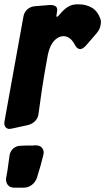

<svg xmlns="http://www.w3.org/2000/svg" viewBox="-51 -601 515 892"><path d="M349 -390Q334 -373 321 -373Q307 -373 296 -394Q277 -431 246 -433Q229 -433 216 -424.5Q203 -416 194 -403.5Q185 -391 179.5 -375.5Q174 -360 171 -345Q154 -254 143.5 -183.5Q133 -113 128 -73Q126 -53 112.5 -39Q99 -25 79 -20L6 -4Q-4 -2 -7 -2Q-17 -2 -24 -9Q-31 -16 -31 -29Q-31 -35 -30 -38L58 -525Q62 -545 76 -557.5Q90 -570 110 -572L183 -578Q196 -578 205.5 -573Q215 -568 215 -553Q215 -551 213 -541Q211 -529 211 -527Q211 -525 211.5 -524.5Q212 -524 212 -523Q212 -523 213 -523Q218 -523 228 -536Q263 -578 297 -580Q301 -581 305 -581Q309 -581 313 -581Q348 -581 374.5 -566Q401 -551 414 -517Q418 -510 418 -498Q418 -490 414 -475Q410 -460 394 -442ZM18 271Q-4 271 -13.5 259.5Q-23 248 -23 234Q-23 226 -22 223L-16 189Q-14 173 -12 159Q-10 145 -8 132L-7 123Q-4 102 10.5 89Q25 76 48 76L78 75H95Q99 75 103 75Q107 75 111 74Q134 74 143 84.5Q152 95 152 108Q152 111 150 121L148 128Q143 150 137.5 168.5Q132 187 125 210L121 224Q114 245 97 258Q80 271 57 271Z"/></svg>

Font: Bangerz 2
Style: Regular
Weight: 400
Designer: vernon adams
Foundry: Vernon Adams
Version: Version 2.10;December 28, 2023;FontCreator 13.0.0.2683 64-bi